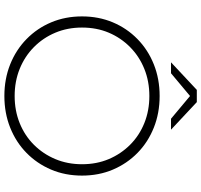

<svg xmlns="http://www.w3.org/2000/svg" viewBox="-41 -874 920 878"><g transform="rotate(90 419.0 -435.0)"><path d="M419 5Q341 5 274.5 -21.5Q208 -48 158.5 -96.5Q109 -145 82 -209.5Q55 -274 55 -350Q55 -426 82 -490.5Q109 -555 158.5 -603.5Q208 -652 274.5 -678.5Q341 -705 419 -705Q497 -705 563.5 -678.5Q630 -652 679 -604Q728 -556 755.5 -491.5Q783 -427 783 -350Q783 -273 755.5 -208.5Q728 -144 679 -96Q630 -48 563.5 -21.5Q497 5 419 5ZM419 -42Q486 -42 543 -65Q600 -88 642 -130Q684 -172 707.5 -228Q731 -284 731 -350Q731 -417 707.5 -472.5Q684 -528 642 -570Q600 -612 543 -635Q486 -658 419 -658Q352 -658 295 -635Q238 -612 195.5 -570Q153 -528 129.5 -472.5Q106 -417 106 -350Q106 -284 129.5 -228Q153 -172 195.5 -130Q238 -88 295 -65Q352 -42 419 -42ZM265 -757 391 -875H447L573 -757H523L419 -844L315 -757Z"/></g></svg>

Font: Montserrat Z Light
Style: Regular
Weight: 300
Designer: Julieta Ulanovsky
Foundry: Julieta Ulanovsky
Version: Version 8.000